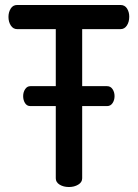

<svg xmlns="http://www.w3.org/2000/svg" viewBox="-20 -751 553 771"><path d="M49 -731H464Q481 -731 490 -717Q499 -703 499 -684Q499 -663 489.5 -648.5Q480 -634 464 -634H310V-405H410Q424 -405 432 -393Q440 -381 440 -365Q440 -349 432 -337Q424 -325 410 -325H310V-35Q310 -19 294 -9.5Q278 0 257 0Q235 0 219.5 -9.5Q204 -19 204 -35V-325H102Q88 -325 80.5 -337Q73 -349 73 -365Q73 -381 81 -393Q89 -405 102 -405H204V-634H49Q33 -634 23.5 -648.5Q14 -663 14 -683Q14 -702 23 -716.5Q32 -731 49 -731Z"/></svg>

Font: Dosis
Style: SemiBold
Weight: 600
Designer: Edgar Tolentino, Pablo Impallari, Igino Marini
Foundry: Edgar Tolentino, Pablo Impallari, Igino Marini
Version: Version 1.007